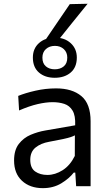

<svg xmlns="http://www.w3.org/2000/svg" viewBox="-20 -966 558 996"><path d="M202 10Q135.5 10 94.2 -28Q53 -66 53 -133.5Q53 -187.5 77.5 -219.2Q102 -251 139.2 -266.8Q176.5 -282.5 214.5 -289L370 -316Q372 -366.5 356.5 -392.2Q341 -418 313.8 -427Q286.5 -436 253 -436Q218.5 -436 175.2 -426Q132 -416 79 -393L74.5 -468.5Q111 -483.5 163.8 -495.5Q216.5 -507.5 271 -507.5Q354.5 -507.5 402.2 -467.5Q450 -427.5 450 -337V0H375L370.5 -70.5H362.5Q339.5 -40.5 298.2 -15.2Q257 10 202 10ZM226 -58.5Q266 -58.5 304.8 -83Q343.5 -107.5 368 -157L368.5 -264Q360.5 -259.5 347.2 -255Q334 -250.5 307.8 -244.8Q281.5 -239 235 -230.5Q192 -223 164.5 -200.8Q137 -178.5 137 -137Q137 -94 162.8 -76.2Q188.5 -58.5 226 -58.5ZM264 -562.5Q213.5 -562.5 182 -589.8Q150.5 -617 150.5 -667.5Q150.5 -714 182.2 -742.5Q214 -771 265 -771Q315.5 -771 347 -742Q378.5 -713 378.5 -667.5Q378.5 -617 346.8 -589.8Q315 -562.5 264 -562.5ZM264 -606.5Q292.5 -606.5 310.8 -621.8Q329 -637 329 -667Q329 -694.5 311 -711.2Q293 -728 265 -728Q236.5 -728 218.2 -711.5Q200 -695 200 -667Q200 -637 218 -621.8Q236 -606.5 264 -606.5ZM206.5 -745.5Q240.5 -795.5 274.5 -845.5Q308.5 -895.5 342 -944.5L434.5 -946.5Q393 -895.5 353 -845.8Q313 -796 273.5 -746.5Z"/></svg>

Font: Heraclito
Style: Regular
Weight: 400
Designer: Kostas Bartsokas (font) & Cristiano Sobral (main changes)
Foundry: Kostas Bartsokas (font) & Cristiano Sobral (main changes)
Version: Version 1.00;July 8, 2020;FontCreator 13.0.0.2655 64-bit